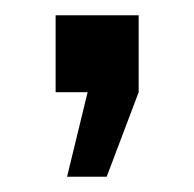

<svg xmlns="http://www.w3.org/2000/svg" viewBox="-20 -121 255 252"><path d="M53 -101H162V0L120 111H68L95 0H53Z"/></svg>

Font: Hermeneus One
Style: Regular
Weight: 400
Designer: Rodrigo Fuenzalida, Pablo Impallari
Foundry: Pablo Impallari, Rodrigo Fuenzalida
Version: Version 1.002; ttfautohint (v0.93) -l 8 -r 50 -G 200 -x 14 -